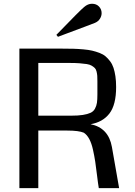

<svg xmlns="http://www.w3.org/2000/svg" viewBox="-20 -981 703 1001"><path d="M81.1 0ZM585.4 -527.3Q585.4 -434.1 550.3 -388.9Q515.1 -343.8 452.1 -333.5Q545.9 -314.5 563.5 -214.4L601.1 0H495.1Q491.2 -22.5 486.1 -65.2Q481 -107.9 476.6 -137.5Q472.2 -167 464.8 -200.2Q457.5 -233.4 445.6 -255.9Q433.6 -278.3 417 -289.1Q390.6 -300.3 330.6 -300.3H179.7V0H81.1V-727.5H303.2Q338.4 -727.5 363 -726.8Q387.7 -726.1 415 -723.6Q442.4 -721.2 460.9 -716.8Q479.5 -712.4 498.8 -705.1Q518.1 -697.8 530.5 -687Q543 -676.3 554.2 -661.4Q565.4 -646.5 571.8 -627.2Q578.1 -607.9 581.8 -583Q585.4 -558.1 585.4 -527.3ZM487.8 -488.8V-556.6Q487.8 -575.2 487.1 -585.7Q486.3 -596.2 483.4 -608.2Q480.5 -620.1 474.4 -626.2Q468.3 -632.3 458.3 -638.4Q448.2 -644.5 432.4 -647Q416.5 -649.4 395.3 -651.1Q374 -652.8 344.2 -652.8H179.7V-377.9H350.1Q387.7 -377.9 412.1 -381.8Q436.5 -385.7 451.9 -392.8Q467.3 -399.9 475.1 -414.3Q482.9 -428.7 485.4 -445.1Q487.8 -461.4 487.8 -488.8ZM418.5 -944.3Q438 -961.4 459.5 -961.4Q482.4 -961.4 496.1 -947Q509.8 -932.6 509.8 -912.6Q509.8 -897.5 501 -883.3Q492.2 -869.1 475.1 -861.8Q469.7 -859.4 421.4 -841.3Q373 -823.2 327.6 -806.2L282.2 -789.1L273.9 -799.3Q399.4 -929.2 418.5 -944.3Z"/></svg>

Font: Coda
Style: Regular
Weight: 400
Designer: vernon adams
Foundry: vernon adams
Version: Version 2.001; ttfautohint (v0.8) -r 50 -G 200 -x